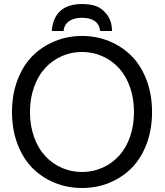

<svg xmlns="http://www.w3.org/2000/svg" viewBox="-20 -920 824 960"><path d="M540 -765.1H481Q472.7 -831.1 389.2 -831.1Q349.6 -831.1 325.2 -814Q300.8 -796.9 297.9 -765.1H238.8Q250 -899.9 391.1 -899.9Q427.7 -899.9 457 -890.6Q487.8 -880.9 513.2 -849.1Q539.6 -816.4 540 -765.1ZM150.4 -485.1Q129.9 -428.2 129.9 -359.9Q129.9 -291.5 150.4 -234.6Q170.9 -177.7 206.1 -139.9Q241.2 -102.1 288.6 -81.1Q335.9 -60.1 390.1 -60.1Q444.3 -60.1 491.7 -81.1Q539.1 -102.1 574.2 -139.9Q609.4 -177.7 629.6 -234.6Q649.9 -291.5 649.9 -359.9Q649.9 -428.2 629.6 -485.1Q609.4 -542 574.2 -580.1Q539.1 -618.2 491.5 -639.2Q443.8 -660.2 390.1 -660.2Q336.4 -660.2 288.8 -639.2Q241.2 -618.2 206.1 -580.1Q170.9 -542 150.4 -485.1ZM67.6 -199.5Q40 -272 40 -359.9Q40 -447.8 67.6 -520.3Q95.2 -592.8 142.8 -640.4Q190.4 -688 254.2 -714.1Q317.9 -740.2 390.1 -740.2Q462.4 -740.2 526.1 -714.1Q589.8 -688 637.5 -640.4Q685.1 -592.8 712.6 -520.3Q740.2 -447.8 740.2 -359.9Q740.2 -272 712.6 -199.5Q685.1 -127 637.5 -79.3Q589.8 -31.7 526.4 -5.9Q462.9 20 390.1 20Q317.4 20 253.9 -5.9Q190.4 -31.7 142.8 -79.3Q95.2 -127 67.6 -199.5Z"/></svg>

Font: Miedinger*
Style: Book
Weight: 400
Version: Version 001.000